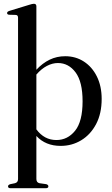

<svg xmlns="http://www.w3.org/2000/svg" viewBox="-20 -761 592 1016"><path d="M172.5 -727.5V-392Q205 -427 242.8 -445.2Q280.5 -463.5 325 -463.5Q380.5 -463.5 424 -435.2Q467.5 -407 492.8 -356Q518 -305 518 -237.5Q518 -160.5 488.8 -104.8Q459.5 -49 410.2 -19Q361 11 301 11Q221 11 172.5 -41.5V186Q172.5 205 189 208.5L224.5 213.5Q236 217 236 225Q236 235 222 235H36Q22.5 235 22.5 225Q22.5 217 35 213.5L59 208.5Q75.5 204.5 75.5 186.5V-667.5Q75.5 -681 64 -682L27.5 -683Q17.5 -684.5 17.5 -692Q17.5 -699.5 30 -703.5L134.5 -735.5Q151 -741 159.5 -741Q172.5 -741 172.5 -727.5ZM286.5 -427.5Q257.5 -427.5 228.2 -412.2Q199 -397 172.5 -366.5V-76.5Q214 -20 278.5 -20Q337.5 -20 377.2 -69Q417 -118 417 -225Q417 -328 380 -377.8Q343 -427.5 286.5 -427.5Z"/></svg>

Font: Fraunces 72pt
Style: Regular
Weight: 400
Version: Version 1.000;[0bf87f6ff]